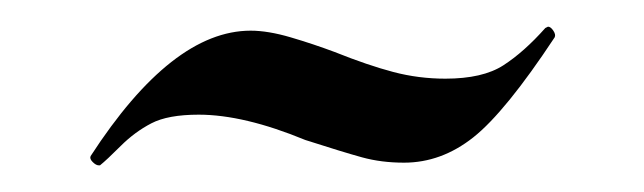

<svg xmlns="http://www.w3.org/2000/svg" viewBox="-20 -266 483 144"><path d="M389 -245 391 -246Q393 -246 395 -243Q397 -240 396 -238Q359 -182 335 -163Q311 -144 283 -144Q266 -144 251.5 -148Q237 -152 209 -161Q163 -180 129 -180Q106 -180 93.5 -173.5Q81 -167 70.5 -156.5Q60 -146 55 -142H54Q52 -142 49.5 -144.5Q47 -147 48 -149Q109 -243 168 -243Q181 -243 198 -238Q215 -233 231 -227Q256 -217 275 -212Q294 -207 314 -207Q342 -207 357.5 -217Q373 -227 389 -245Z"/></svg>

Font: Cormorant Upright SemiBold
Style: Regular
Weight: 600
Designer: Christian Thalmann (Catharsis Fonts)
Foundry: Catharsis Fonts
Version: Version 3.302